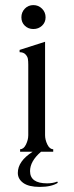

<svg xmlns="http://www.w3.org/2000/svg" viewBox="-20 -596 291 754"><path d="M165 124Q188 124 205 117L207 122Q182 138 136 138Q93 138 71.5 122.5Q50 107 50 83Q50 37 108 0H59V-10Q73 -10 82 -28.5Q91 -47 91 -65V-342Q91 -356 89.5 -365Q88 -374 80 -382.5Q72 -391 57 -391V-400L157 -432V-65Q157 -47 166 -28.5Q175 -10 189 -10V0H141Q98 37 98 76Q98 124 165 124ZM77.5 -495Q64 -508 64 -528Q64 -548 77.5 -562Q91 -576 111 -576Q131 -576 145 -562Q159 -548 159 -528Q159 -508 145 -495Q131 -482 111 -482Q91 -482 77.5 -495Z"/></svg>

Font: Forum
Style: Regular
Weight: 400
Designer: Denis Masharov
Foundry: Denis Masharov
Version: Version 1.000